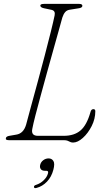

<svg xmlns="http://www.w3.org/2000/svg" viewBox="-20 -720 552 986"><path d="M309 0H27.5Q6 0 10.5 -11Q11 -20.5 34 -23.5L63 -28.5Q100.5 -34 114 -79.5Q123 -114.5 139 -172.5Q155 -230.5 173.5 -299Q192 -367.5 209.8 -435Q227.5 -502.5 241 -557Q254.5 -611.5 260.5 -641Q265.5 -665 244.5 -669.5L206.5 -677.5Q187 -681.5 187 -691.5Q187 -700 206.5 -700H386.5Q403 -700 403 -690Q403 -679.5 381.5 -677L340.5 -670.5Q324 -668.5 315 -658.2Q306 -648 300 -629.5Q294 -607.5 281.8 -563.8Q269.5 -520 253.8 -463.8Q238 -407.5 221.2 -346.8Q204.5 -286 189 -229.2Q173.5 -172.5 162 -127.8Q150.5 -83 146 -59Q138 -22.5 175 -22.5H307.5Q361 -22.5 393.2 -49.8Q425.5 -77 444.5 -144Q448 -159.5 459.5 -159.5Q469.5 -159.5 469.5 -149Q469.5 -109.5 450.8 -72.5Q432 -35.5 405.5 -11.8Q379 12 355.5 12Q344 12 334 6Q324 0 309 0ZM210 157Q195.5 157 189.2 148Q183 139 186.5 126Q190 112 202.2 102.8Q214.5 93.5 229.5 93.5Q246 93.5 254.2 106.8Q262.5 120 254 152Q244.5 188.5 221.2 212.8Q198 237 168 245Q156 248.5 154.5 241Q153.5 232.5 165 229.5Q188 222 205 205.2Q222 188.5 226.5 170Q230 157 218 157Z"/></svg>

Font: Fraunces 9pt Soft Thin
Style: Italic
Weight: 100
Italic angle: -16°
Version: Version 1.000;[b76b70a41]